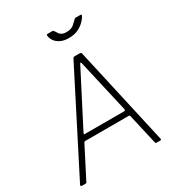

<svg xmlns="http://www.w3.org/2000/svg" viewBox="-219 -1091 1137 1230"><g transform="rotate(-30 350.0 -476.5)"><path d="M24 0Q20 0 17.5 -3Q15 -6 16 -10L384 -732Q387 -738 390 -740Q393 -742 400 -742H433Q441 -742 445 -739Q449 -736 449 -731L611 -9Q612 -5 610 -2.5Q608 0 603 0H579Q567 0 567 -9L516 -232Q515 -238 508 -238H186Q178 -238 175 -230L60 -6Q59 -2 56.5 -1Q54 0 49 0H24ZM497 -278Q507 -278 505 -289L416 -679Q414 -689 410.5 -688Q407 -687 402 -676L203 -290Q200 -283 200 -280.5Q200 -278 204 -278ZM561 -953Q567 -953 569 -950.5Q571 -948 568 -942Q561 -927 542.5 -908Q524 -889 495.5 -875Q467 -861 427 -861Q388 -861 362.5 -874.5Q337 -888 324.5 -908Q312 -928 312 -947Q312 -949 314 -951Q316 -953 320 -953H356Q361 -953 362.5 -950.5Q364 -948 367 -944Q372 -939 377.5 -928.5Q383 -918 395.5 -910Q408 -902 432 -902Q467 -902 486.5 -919Q506 -936 519 -949Q522 -952 524 -952.5Q526 -953 529 -953Z"/></g></svg>

Font: Libre Franklin Thin
Style: Italic
Weight: 100
Italic angle: -8°
Designer: Pablo Impallari, Rodrigo Fuenzalida, Nhung Nguyen
Foundry: Impallari Type
Version: Version 3.000